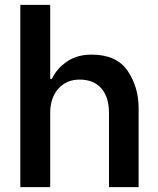

<svg xmlns="http://www.w3.org/2000/svg" viewBox="-20 -764 645 784"><path d="M63 -744H185V-442H192Q211 -483 252.5 -512Q294 -541 354 -541Q456 -541 501 -475Q546 -409 546 -322V0H425V-303Q425 -368 393.5 -403.5Q362 -439 305 -439Q251 -439 218 -401.5Q185 -364 185 -303V0H63Z"/></svg>

Font: Lopes Sans SemiBold
Style: Regular
Weight: 600
Designer: Gabriel Lam, Diego Maldonado
Foundry: TypeRant, Foresti Design
Version: Version 4.000